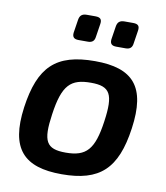

<svg xmlns="http://www.w3.org/2000/svg" viewBox="-81 -767 734 847"><g transform="rotate(10 286.5 -343.0)"><path d="M278 -699H240C218 -699 208 -690 205 -669L196 -611C194 -591 203 -583 223 -583H265C284 -583 294 -592 296 -611L305 -669C308 -689 302 -699 278 -699ZM447 -699H409C387 -699 377 -690 374 -669L365 -611C363 -591 372 -583 392 -583H434C453 -583 463 -592 465 -611L474 -669C477 -689 471 -699 447 -699ZM311 -504C136 -504 64 -434 38 -249C12 -59 83 13 252 13C422 13 496 -55 522 -240C549 -430 482 -504 311 -504ZM310 -407C396 -407 415 -374 397 -249C379 -121 345 -84 253 -84C165 -84 147 -117 165 -240C184 -375 220 -407 310 -407Z"/></g></svg>

Font: Exo 2 Semi Bold
Style: Italic
Weight: 600
Italic angle: -8°
Designer: Natanael Gama
Version: Version 1.001;PS 001.001;hotconv 1.0.88;makeotf.lib2.5.64775